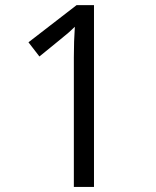

<svg xmlns="http://www.w3.org/2000/svg" viewBox="-20 -734 612 754"><path d="M349.1 0H270V-508.8Q270 -572.3 273.9 -628.9Q263.7 -618.7 251 -607.4Q238.3 -596.2 134.8 -512.2L91.8 -567.9L280.8 -713.9H349.1Z"/></svg>

Font: f06597129
Style: Regular
Weight: 400
Foundry: Ascender Corporation
Version: Version 1.10